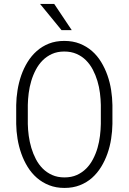

<svg xmlns="http://www.w3.org/2000/svg" viewBox="-20 -924 640 954"><path d="M538.6 -308.1Q538.1 -272 532.2 -234.1Q526.4 -196.3 513.9 -160.9Q501.5 -125.5 482.4 -94.5Q463.4 -63.5 437.3 -40.3Q411.1 -17.1 377 -3.7Q342.8 9.8 300.3 9.8Q258.3 9.8 224.1 -3.7Q189.9 -17.1 163.3 -40.3Q136.7 -63.5 117.4 -94.7Q98.1 -126 85.7 -161.4Q73.2 -196.8 67.1 -234.4Q61 -272 60.5 -308.1V-401.9Q61 -438 67.1 -475.8Q73.2 -513.7 85.4 -549.1Q97.7 -584.5 116.9 -615.7Q136.2 -647 162.6 -670.4Q189 -693.8 222.9 -707.3Q256.8 -720.7 299.3 -720.7Q341.8 -720.7 376 -707.3Q410.2 -693.8 436.8 -670.7Q463.4 -647.5 482.4 -616.2Q501.5 -585 513.9 -549.6Q526.4 -514.2 532.2 -476.3Q538.1 -438.5 538.6 -401.9ZM481 -402.8Q480.5 -431.2 476.6 -461.9Q472.7 -492.7 463.9 -522Q455.1 -551.3 441.2 -577.9Q427.2 -604.5 407.2 -624.5Q387.2 -644.5 360.4 -656.2Q333.5 -668 299.3 -668Q265.1 -668 238.5 -656Q211.9 -644 191.9 -624Q171.9 -604 158 -577.4Q144 -550.8 135.3 -521.5Q126.5 -492.2 122.6 -461.4Q118.7 -430.7 118.2 -402.8V-308.1Q118.7 -279.8 122.8 -249.3Q127 -218.8 135.7 -189.2Q144.5 -159.7 158.4 -133.1Q172.4 -106.4 192.4 -86.4Q212.4 -66.4 239.3 -54.4Q266.1 -42.5 300.3 -42.5Q335 -42.5 361.6 -54.4Q388.2 -66.4 408.2 -86.4Q428.2 -106.4 442.1 -133.1Q456.1 -159.7 464.6 -189.2Q473.1 -218.8 476.8 -249.3Q480.5 -279.8 481 -308.1ZM336.4 -774.4H285.6L179.2 -904.3H249.5Z"/></svg>

Font: Roboto Mono Light
Style: Regular
Weight: 300
Designer: Google
Version: Version 2.000985; 2015; ttfautohint (v1.3)